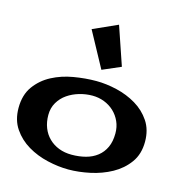

<svg xmlns="http://www.w3.org/2000/svg" viewBox="-116 -895 937 1005"><g transform="rotate(15 352.5 -392.5)"><path d="M695.3 -236.3Q695.3 -168.9 661.6 -122.6Q627.9 -76.2 575.7 -47.4Q523.4 -18.6 461.9 -5.4Q400.4 7.8 344.7 7.8Q290 7.8 231 -5.9Q171.9 -19.5 122.6 -48.8Q73.2 -78.1 41.5 -124.5Q9.8 -170.9 9.8 -236.3Q9.8 -307.6 43.9 -354.5Q78.1 -401.4 130.4 -428.7Q182.6 -456.1 245.6 -466.8Q308.6 -477.5 367.2 -477.5Q420.9 -477.5 479 -463.9Q537.1 -450.2 585.4 -421.4Q633.8 -392.6 664.6 -346.7Q695.3 -300.8 695.3 -236.3ZM534.2 -238.3Q534.2 -273.4 521 -302.7Q507.8 -332 484.9 -353.5Q461.9 -375 431.6 -386.7Q401.4 -398.4 367.2 -398.4Q332 -398.4 296.9 -388.2Q261.7 -377.9 233.4 -358.4Q205.1 -338.9 187.5 -309.1Q169.9 -279.3 169.9 -241.2Q169.9 -203.1 182.1 -171.9Q194.3 -140.6 217.3 -118.2Q240.2 -95.7 271.5 -83.5Q302.7 -71.3 340.8 -71.3Q381.8 -71.3 417 -80.6Q452.1 -89.8 478.5 -110.4Q504.9 -130.9 519.5 -162.6Q534.2 -194.3 534.2 -238.3ZM476.6 -584 377 -541 272.5 -733.4 405.3 -793Z"/></g></svg>

Font: Fontdiner Swanky
Style: Regular
Weight: 400
Designer: Font Diner, Inc
Foundry: Font Diner, Inc
Version: Version 1.000